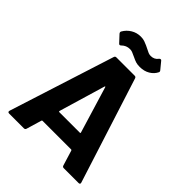

<svg xmlns="http://www.w3.org/2000/svg" viewBox="-246 -1029 1163 1163"><g transform="rotate(45 335.5 -447.0)"><path d="M493 -10 463 -108Q461 -112 458 -112H212Q209 -112 207 -108L178 -10Q175 0 165 0H38Q32 0 29 -3.5Q26 -7 28 -14L244 -690Q247 -700 257 -700H414Q424 -700 427 -690L643 -14Q644 -12 644 -9Q644 0 633 0H506Q496 0 493 -10ZM247 -221H423Q429 -221 427 -227L337 -524Q336 -528 334 -527.5Q332 -527 331 -524L243 -227Q242 -221 247 -221ZM331 -777Q310 -787 300.5 -790.5Q291 -794 280 -794Q249 -794 227 -772Q222 -767 218 -767Q213 -767 210 -771L169 -815Q162 -824 167 -832Q183 -860 211 -877Q239 -894 273 -894Q292 -894 306.5 -889Q321 -884 332.5 -878.5Q344 -873 348 -871Q367 -861 377 -857Q387 -853 398 -853Q429 -853 446 -877Q450 -882 455 -882Q460 -882 463 -878L500 -833Q506 -826 503 -819Q490 -792 462.5 -775.5Q435 -759 398 -759Q377 -759 363 -763.5Q349 -768 331 -777Z"/></g></svg>

Font: Amber EN
Style: Bold
Weight: 700
Designer: Jeremy Tribby
Foundry: Tribby Type
Version: Version 1.408 November 24, 2021